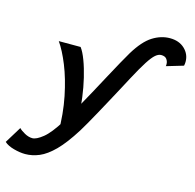

<svg xmlns="http://www.w3.org/2000/svg" viewBox="-222 -817 1190 1174"><g transform="rotate(15 373.0 -230.0)"><path d="M292.5 -87.9 201.2 50.8Q201.2 -72.3 179.7 -177.7Q158.2 -283.2 125.5 -364Q92.8 -444.8 58.6 -493.2H196.8Q215.3 -468.8 232.9 -422.1Q250.5 -375.5 264.4 -317.1Q278.3 -258.8 286.1 -198.7Q293.9 -138.7 292.5 -87.9ZM837.4 -546.4 730.5 -514.6Q731.4 -518.6 731.4 -522Q731.4 -525.4 731.4 -528.8Q731.4 -544.4 721.2 -558.8Q710.9 -573.2 686 -573.2Q668.9 -573.2 650.4 -557.6Q631.8 -542 605.5 -501.2Q579.1 -460.4 539.1 -385.3Q522.5 -353.5 499.8 -311.5Q477.1 -269.5 452.4 -223.6Q427.7 -177.7 403.8 -134.3Q379.9 -90.8 359.9 -55.7Q339.8 -20.5 327.1 0Q269.5 91.8 220.5 140.9Q171.4 189.9 127 208.5Q82.5 227.1 38.1 227.1Q4.9 227.1 -34.4 216.3Q-73.7 205.6 -95.2 186L-30.8 81.1Q-19.5 93.8 6.1 107.9Q31.7 122.1 55.7 122.1Q81.1 122.1 121.8 89.4Q162.6 56.6 213.9 -26.4Q240.7 -70.3 272.5 -126.5Q304.2 -182.6 336.9 -242.9Q369.6 -303.2 400.1 -359.9Q430.7 -416.5 455.8 -462.2Q481 -507.8 496.6 -533.7Q548.8 -619.6 602.1 -653.1Q655.3 -686.5 711.4 -686.5Q769.5 -686.5 804.9 -653.1Q840.3 -619.6 840.3 -571.8Q840.3 -559.6 837.4 -546.4Z"/></g></svg>

Font: Andika
Style: Bold Italic
Weight: 700
Italic angle: -14°
Designer: Victor Gaultney, Annie Olsen, Julie Remington, Don Collingsworth, Eric Hays, Becca Hirsbrunner
Foundry: SIL International
Version: Version 6.101